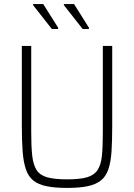

<svg xmlns="http://www.w3.org/2000/svg" viewBox="-20 -913 657 941"><path d="M309 8Q248 8 207.5 -0.5Q167 -9 143 -28.5Q119 -48 107 -83Q95 -118 91 -170Q87 -222 87 -295V-688H133V-264Q133 -194 138 -149.5Q143 -105 159.5 -79.5Q176 -54 211.5 -44Q247 -34 309 -34Q371 -34 406 -44Q441 -54 458 -79.5Q475 -105 479.5 -149.5Q484 -194 484 -264V-688H530V-295Q530 -222 526.5 -170Q523 -118 511 -83Q499 -48 474.5 -28.5Q450 -9 410 -0.5Q370 8 309 8ZM416 -771H385L293 -888V-893H343L416 -777ZM265 -771H234L142 -888V-893H192L265 -777Z"/></svg>

Font: Saira SemiCondensed ExtraLight
Style: Regular
Weight: 250
Width: 4
Designer: Hector Gatti with collaboration of the Omnibus-Type team
Foundry: Omnibus-Type
Version: Version 1.101